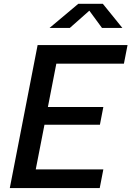

<svg xmlns="http://www.w3.org/2000/svg" viewBox="-20 -960 671 980"><path d="M30 0H489L507.5 -95.5H162.5L207 -323.5H490L507.5 -414H224.5L267.5 -635H612.5L631 -730H172ZM233 -817.5H336.5L436 -905.5L500.5 -817.5H604.5L505 -940.5H379.5Z"/></svg>

Font: Monaspace Neon Medium
Style: Italic
Weight: 500
Italic angle: -11°
Designer: Riley Cran & the Lettermatic Team
Foundry: Lettermatic
Version: Version 1.200 (Monaspace Neon)